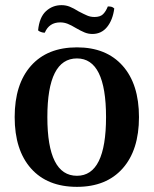

<svg xmlns="http://www.w3.org/2000/svg" viewBox="-20 -712 597 746"><path d="M37 -257Q37 -385 100.5 -456.5Q164 -528 279 -528Q393 -528 456.5 -456.5Q520 -385 520 -257Q520 -129 456.5 -57.5Q393 14 279 14Q164 14 100.5 -57.5Q37 -129 37 -257ZM392 -257Q392 -485 279 -485Q164 -485 164 -257Q164 -29 279 -29Q392 -29 392 -257ZM339 -580Q323 -580 308.5 -586Q294 -592 275 -603Q257 -614 243 -619.5Q229 -625 214 -625Q171 -625 154 -585H152Q147 -585 139.5 -587.5Q132 -590 128 -594Q133 -645 158.5 -668.5Q184 -692 219 -692Q236 -692 251 -686Q266 -680 285 -668Q306 -657 319 -651.5Q332 -646 347 -646Q369 -646 380 -656.5Q391 -667 399 -687Q408 -687 413.5 -685.5Q419 -684 424 -679Q418 -634 396 -607Q374 -580 339 -580Z"/></svg>

Font: Arima Madurai ExtraBold
Style: Regular
Weight: 800
Designer: Joana Correia and Natanael Gama
Foundry: NDISCOVER
Version: Version 1.019